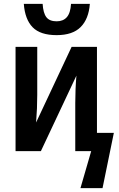

<svg xmlns="http://www.w3.org/2000/svg" viewBox="-20 -787 622 1000"><path d="M275 -604Q190 -604 150 -645Q110 -686 104 -767H202Q205 -719 221.5 -697.5Q238 -676 275 -676Q309 -676 328 -697.5Q347 -719 350 -767H448Q442 -688 400 -646Q358 -604 275 -604ZM399 193 455 0H372V-250Q372 -284 373.5 -322Q375 -360 378 -393L193 0H61V-543H174V-293Q174 -259 172.5 -222.5Q171 -186 168 -149L353 -543H485V-95H573L514 193Z"/></svg>

Font: Avrile Sans Condensed SemiBold
Style: Regular
Weight: 600
Width: 3
Designer: Monotype Design Team
Foundry: Monotype Imaging Inc.
Version: Version 2.001;September 10, 2019;FontCreator 11.5.0.2425 64-